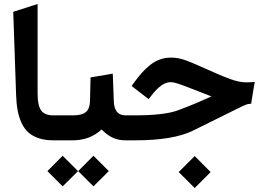

<svg xmlns="http://www.w3.org/2000/svg" viewBox="-20 -714 1340 977"><path d="M260.7 0H251Q209 0 177 -10.7Q145 -21.5 124 -40.5Q103 -59.6 89.6 -88.9Q76.2 -118.2 69.8 -151.9Q63.5 -185.5 62 -229.5L47.4 -653.8L171.4 -693.8V-236.8Q171.4 -176.3 189.7 -151.6Q208 -127 250.5 -127H260.7Q269.5 -127 269.5 -72.3V-55.7Q269.5 0 260.7 0Z M455.6 78.6 533.7 156.7 455.6 234.4 377.9 156.7ZM298.8 78.6 377 156.7 298.8 234.4 221.2 156.7ZM633.8 0H617.2Q581.1 0 552.7 -13.7Q524.4 -27.3 497.1 -55.2Q437.5 0 349.6 0H255.4Q247.6 0 242.4 -4.9Q237.3 -9.8 235.1 -19.3Q232.9 -28.8 232.4 -36.4Q231.9 -43.9 231.9 -55.7V-72.3Q231.9 -87.9 232.9 -98.1Q233.9 -108.4 239.5 -117.7Q245.1 -127 255.4 -127H351.6Q397.5 -127 417.2 -144Q437 -161.1 438 -199.2L440.4 -304.2L440.9 -320.3L456.5 -322.8L531.7 -335.4L553.7 -339.4L554.7 -316.9L559.1 -199.2Q561.5 -127 618.7 -127H633.8Q642.6 -127 642.6 -72.3V-55.7Q642.6 0 633.8 0Z M628.4 -127H664.6Q814.9 -127 883.3 -151.9Q962.9 -180.7 1055.7 -223.6Q1048.3 -226.1 971.7 -256.3Q909.2 -280.8 886.5 -288.3Q863.8 -295.9 846.7 -295.9Q802.2 -295.9 748.5 -225.1L736.3 -209.5L721.2 -221.2L665 -264.6L649.9 -276.4L660.6 -291.5Q682.1 -321.3 701.2 -342.8Q720.2 -364.3 743.7 -383.1Q767.1 -401.9 793.7 -411.4Q820.3 -420.9 850.1 -420.9Q867.7 -420.9 885.3 -418Q902.8 -415 922.4 -408Q941.9 -400.9 955.1 -395.5Q968.3 -390.1 992.2 -379.4Q1016.1 -368.7 1027.6 -363.8Q1039.1 -358.9 1067.4 -346.2Q1095.7 -333.5 1112.1 -326.9Q1128.4 -320.3 1152.3 -311.5Q1176.3 -302.7 1196.5 -298.8Q1216.8 -294.9 1235.4 -294.9Q1243.7 -294.9 1252 -295.4L1276.4 -296.9L1272 -272.9L1260.3 -201.2L1258.3 -186.5L1243.2 -184.6Q1234.4 -183.6 1207.3 -170.7Q1180.2 -157.7 1105 -119.9Q1029.8 -82 960 -48.3Q859.9 0 668.9 0H628.4Q620.6 0 615.5 -4.9Q610.4 -9.8 608.2 -19.3Q606 -28.8 605.5 -36.4Q605 -43.9 605 -55.7V-72.3Q605 -87.9 606 -98.1Q606.9 -108.4 612.5 -117.7Q618.2 -127 628.4 -127ZM970.7 80.1 1051.8 161.6 970.7 242.7 889.2 161.6Z"/></svg>

Font: Samim WOL
Style: Bold-WOL
Weight: 700
Foundry: DejaVu fonts team - Redesigned by Saber Rastikerdar
Version: Version 4.0.5